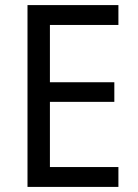

<svg xmlns="http://www.w3.org/2000/svg" viewBox="-20 -734 540 754"><path d="M445 0H88V-714H445V-636H176V-411H429V-334H176V-78H445Z"/></svg>

Font: Noto Sans Kannada SemiCondensed
Style: Regular
Weight: 400
Width: 4
Designer: Jelle Bosma - Monotype Design Team
Foundry: Monotype Imaging Inc.
Version: Version 2.005; ttfautohint (v1.8.4.7-5d5b)